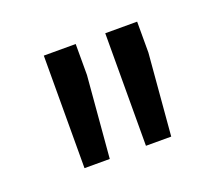

<svg xmlns="http://www.w3.org/2000/svg" viewBox="-57 -823 434 387"><g transform="rotate(-20 160.0 -629.5)"><path d="M135.3 -683.6 120.6 -508.8H66.4L66.9 -750H135.3ZM267.1 -683.6 252.4 -508.8H198.2L198.7 -750H267.1Z"/></g></svg>

Font: TypoPRO Roboto
Style: Regular
Weight: 400
Designer: Google
Version: Version 2.136; 2016